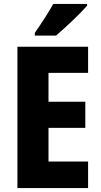

<svg xmlns="http://www.w3.org/2000/svg" viewBox="-20 -950 509 970"><path d="M420 -921V-930H249C225 -886 189 -832 156 -784V-770H263C312 -812 388 -884 420 -921ZM425 0V-134H225V-304H411V-436H225V-582H425V-714H68V0Z"/></svg>

Font: Noto Sans Khmer UI Condensed ExtraBold
Style: Regular
Weight: 800
Width: 3
Designer: Danh Hong and the Monotype Design Team
Foundry: Monotype Imaging Inc.
Version: Version 2.002